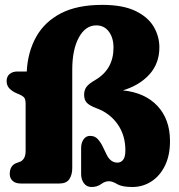

<svg xmlns="http://www.w3.org/2000/svg" viewBox="-20 -734 715 768"><path d="M660 -169.5Q660 -112.5 639.8 -71.2Q619.5 -30 585.2 -8Q551 14 509.5 14Q468.5 14 449.5 2.8Q430.5 -8.5 417.5 -9Q401.5 -10 385 2Q368.5 14 346.5 14Q326.5 14 315.5 -1.2Q304.5 -16.5 304.5 -37.5V-141.5Q304.5 -162.5 314.2 -176.5Q324 -190.5 340.5 -190.5Q359 -190.5 370.5 -178.2Q382 -166 390.5 -148.5L407.5 -113.5Q423 -83.5 450 -83.5Q463.5 -83.5 472.5 -94.8Q481.5 -106 481.5 -132.5Q481.5 -193.5 450 -237.8Q418.5 -282 366 -301Q339.5 -311 328 -322.2Q316.5 -333.5 316.5 -355.5Q316.5 -372.5 325.2 -385.5Q334 -398.5 361 -414Q434 -456.5 434 -543.5Q434 -582.5 415.5 -607.5Q397 -632.5 365 -632.5Q322 -632.5 295.5 -584.2Q269 -536 269 -454.5V-61.5Q269 -34.5 257.2 -17.2Q245.5 0 218 0H63Q41.5 0 30.2 -10.8Q19 -21.5 19 -38Q19 -74.5 50.5 -83.5L58.5 -86.5Q68.5 -89.5 75.5 -100.2Q82.5 -111 82.5 -131V-318.5Q82.5 -339 74.8 -345.8Q67 -352.5 57 -356.5L47.5 -360.5Q29.5 -368 18 -379.8Q6.5 -391.5 6.5 -410Q6.5 -428 18.5 -438Q30.5 -448 50 -448H87Q91 -526 124.5 -586.2Q158 -646.5 223.2 -680.5Q288.5 -714.5 389 -714.5Q471.5 -714.5 521.8 -690.2Q572 -666 594.8 -627.2Q617.5 -588.5 617.5 -544.5Q617.5 -480.5 577.8 -436.5Q538 -392.5 471.5 -372.5Q560 -363.5 610 -310Q660 -256.5 660 -169.5Z"/></svg>

Font: Fraunces 144pt SuperSoft Black
Style: Regular
Weight: 900
Version: Version 1.000;[b76b70a41]